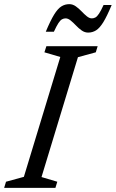

<svg xmlns="http://www.w3.org/2000/svg" viewBox="-38 -905 558 925"><path d="M252.5 -630.5 176 -653 185.5 -682.5H432.5L423.5 -653L337.5 -629.5L162 -52L238 -29.5L229 0H-18L-9 -29.5L77 -53ZM500 -881Q477.5 -827 459.8 -798.2Q442 -769.5 424.8 -758.8Q407.5 -748 386.5 -748Q370 -748 355.2 -758.5Q340.5 -769 327.8 -782.5Q315 -796 302.5 -806.2Q290 -816.5 278 -816.5Q269 -816.5 260.8 -812Q252.5 -807.5 243.5 -793.8Q234.5 -780 221.5 -752H182.5Q205 -806 222.8 -834.8Q240.5 -863.5 257.8 -874.2Q275 -885 296 -885Q312.5 -885 327.2 -874.5Q342 -864 354.8 -850.5Q367.5 -837 380 -826.8Q392.5 -816.5 404.5 -816.5Q413.5 -816.5 421.8 -821Q430 -825.5 439.2 -839.5Q448.5 -853.5 461 -881Z"/></svg>

Font: Newsreader 14pt
Style: Italic
Weight: 400
Italic angle: -17°
Designer: Hugues Gentile
Foundry: Production Type
Version: Version 1.003